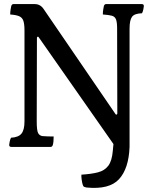

<svg xmlns="http://www.w3.org/2000/svg" viewBox="-20 -800 755 941"><path d="M25 -90Q25 -94 27.5 -106Q30 -118 34 -125Q71 -127 85.5 -145.5Q100 -164 100 -205V-650Q100 -682 94.5 -698Q89 -714 74 -720.5Q59 -727 30 -729Q30 -742 32 -753.5Q34 -765 35 -770Q38 -780 46 -780H150Q177 -780 193 -757L546 -241Q548 -237 551.5 -238.5Q555 -240 555 -244L554 -660Q554 -691 548.5 -705Q543 -719 528 -723Q513 -727 484 -729Q484 -742 486 -753.5Q488 -765 489 -770Q492 -780 500 -780H675Q685 -780 685 -770Q685 -766 682.5 -754Q680 -742 676 -735Q639 -734 627 -717.5Q615 -701 615 -660V-80Q611 26 563.5 78Q516 130 404 119Q398 118 393 116Q388 114 386 107Q383 99 380.5 82Q378 65 379 56Q428 53 460.5 44.5Q493 36 511 12Q529 -12 533 -62L536 -94L170 -617Q168 -621 164.5 -620Q161 -619 161 -614L160 -205Q160 -160 167 -147.5Q174 -135 188 -133Q196 -132 214.5 -131.5Q233 -131 243 -131Q243 -104 239 -90Q236 -80 228 -80H35Q25 -80 25 -90Z"/></svg>

Font: Gowun Batang
Style: Bold
Weight: 700
Designer: Yanghee Ryu
Foundry: Yanghee Ryu
Version: Version 2.000